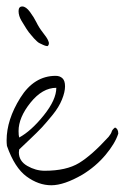

<svg xmlns="http://www.w3.org/2000/svg" viewBox="-21 -544 378 581"><path d="M0 -102.5Q-1 -111.3 -1 -119.1Q-1 -181.6 40.5 -248Q82 -314.5 147.5 -314.5Q160.2 -314.5 168 -307.1Q175.8 -299.8 175.8 -282.7Q175.8 -265.6 166.5 -242.7Q157.2 -219.7 138.2 -196.3Q119.1 -172.9 105.5 -158.2Q91.8 -143.6 66.9 -120.1Q42 -96.7 37.1 -91.8Q36.1 -84 36.1 -83Q36.1 -56.6 61.5 -42Q86.9 -27.3 114.3 -27.3Q179.7 -27.3 218.3 -50.8Q256.8 -74.2 307.6 -129.9Q315.4 -139.6 316.9 -145.5Q318.4 -151.4 327.1 -158.2Q336.9 -154.3 336.9 -139.6Q327.1 -109.4 297.9 -74.7Q268.6 -40 228.5 -15.6Q172.9 16.6 134.3 16.6Q95.7 16.6 59.6 -9.8Q23.4 -36.1 0 -102.5ZM149.4 -278.3Q107.4 -278.3 71.3 -233.4Q35.2 -188.5 35.2 -147.5Q35.2 -133.8 37.1 -127.9Q73.2 -147.5 111.3 -194.8Q149.4 -242.2 149.4 -278.3ZM127 -414.1Q127 -406.2 122.1 -404.3Q115.2 -405.3 109.4 -408.2Q103.5 -411.1 99.1 -413.1Q94.7 -415 89.8 -419.9L82 -427.7Q79.1 -430.7 73.2 -438Q67.4 -445.3 65.9 -446.8Q64.5 -448.2 58.6 -457.5Q52.7 -466.8 43.9 -481.4Q35.2 -496.1 35.2 -510.3Q35.2 -524.4 46.4 -524.4Q57.6 -524.4 69.8 -507.8Q82 -491.2 89.4 -476.1Q96.7 -460.9 108.9 -445.3Q121.1 -429.7 124 -422.9Q127 -416 127 -414.1Z"/></svg>

Font: Dawning of a New Day
Style: Regular
Weight: 400
Designer: Kimberly Geswein
Foundry: Kimberly Geswein
Version: Version 1.002 2010